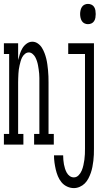

<svg xmlns="http://www.w3.org/2000/svg" viewBox="-29 -742 549 985"><path d="M-9 0V-55H18V-465H-9V-520H64V-434Q68 -450 73 -465.5Q78 -481 86 -494.5Q94 -508 107.5 -518Q121 -528 137 -528Q152 -528 165 -519Q178 -510 186 -497Q194 -484 199.5 -469.5Q205 -455 208.5 -440.5Q212 -426 214 -411Q216 -396 217.5 -381Q219 -366 219.5 -350.5Q220 -335 220 -320V-55H247V0H146V-55H173V-320Q173 -331 173 -342Q173 -353 172 -364Q171 -375 169.5 -385.5Q168 -396 166 -407Q164 -418 160.5 -428.5Q157 -439 152 -448.5Q147 -458 138 -465.5Q129 -473 119 -473Q108 -473 99 -465.5Q90 -458 85 -448.5Q80 -439 77 -428.5Q74 -418 71.5 -407Q69 -396 67.5 -385.5Q66 -375 65.5 -364Q65 -353 64.5 -342Q64 -331 64 -320V-55H91V0ZM422 -618Q413 -618 404.5 -622Q396 -626 391 -634Q386 -642 384 -651.5Q382 -661 382 -670Q382 -679 384 -688.5Q386 -698 391 -706Q396 -714 404.5 -718Q413 -722 422 -722Q432 -722 440.5 -718Q449 -714 454 -706Q459 -698 460.5 -688.5Q462 -679 462 -670Q462 -661 460.5 -651.5Q459 -642 454 -634Q449 -626 440.5 -622Q432 -618 422 -618ZM350 223Q332 223 315 215Q298 207 286.5 193Q275 179 268 162Q261 145 257 127.5Q253 110 250.5 92Q248 74 248 55H295Q295 67 296 78.5Q297 90 299 101Q301 112 304.5 123Q308 134 313.5 144Q319 154 328.5 161Q338 168 350 168Q364 168 374.5 157Q385 146 390.5 132.5Q396 119 399 105Q402 91 404 77Q406 63 406.5 48.5Q407 34 407 20V-465H321V-520H453V20Q453 36 452.5 51.5Q452 67 450 83Q448 99 445 114.5Q442 130 437 144.5Q432 159 424.5 173.5Q417 188 406 199Q395 210 380 216.5Q365 223 350 223Z"/></svg>

Font: Iosevka Curly Slab Light
Style: Regular
Weight: 300
Monospace: yes
Designer: Belleve Invis
Foundry: Belleve Invis
Version: Version 22.1.2; ttfautohint (v1.8.4)